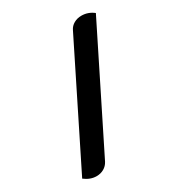

<svg xmlns="http://www.w3.org/2000/svg" viewBox="-182 -856 939 1012"><g transform="rotate(-30 287.5 -350.5)"><path d="M387 -693Q397 -714 417.5 -725.5Q438 -737 463 -737Q504 -737 537 -711L187 -8Q176 13 156 24.5Q136 36 111 36Q73 36 38 9Z"/></g></svg>

Font: K2D
Style: Bold
Weight: 700
Designer: Katatrad Aksorn Co.,Ltd.
Foundry: Cadson Demak Co.,Ltd.
Version: Version 1.000; ttfautohint (v1.6)